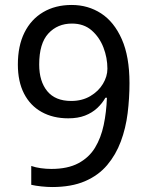

<svg xmlns="http://www.w3.org/2000/svg" viewBox="-20 -744 591 774"><path d="M190 10Q171 10 147 7.5Q123 5 106 1V-75Q123 -69 144.5 -66Q166 -63 187 -63Q253 -63 296 -86Q339 -109 363 -148.5Q387 -188 398 -240Q409 -292 411 -350H405Q392 -327 371.5 -308Q351 -289 322.5 -278Q294 -267 255 -267Q194 -267 148 -292.5Q102 -318 77 -366.5Q52 -415 52 -484Q52 -559 78.5 -612.5Q105 -666 154 -695Q203 -724 269 -724Q335 -724 387.5 -690Q440 -656 471 -586Q502 -516 502 -409Q502 -348 494.5 -287.5Q487 -227 467 -173.5Q447 -120 412 -78.5Q377 -37 322.5 -13.5Q268 10 190 10ZM267 -337Q311 -337 344 -356.5Q377 -376 395 -406Q413 -436 413 -467Q413 -511 397 -552.5Q381 -594 349.5 -621.5Q318 -649 270 -649Q212 -649 175 -609Q138 -569 138 -484Q138 -416 170.5 -376.5Q203 -337 267 -337Z"/></svg>

Font: hexlhindi05
Style: Book
Weight: 400
Designer: Jelle Bosma - Monotype Design Team
Foundry: Monotype Imaging Inc.
Version: Version 2.003